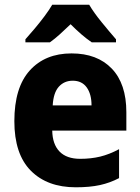

<svg xmlns="http://www.w3.org/2000/svg" viewBox="-20 -786 596 816"><path d="M284 -559Q393 -559 455 -494.5Q517 -430 517 -309V-231H202Q203 -173 233 -142Q263 -111 321 -111Q367 -111 406 -120.5Q445 -130 486 -152V-29Q448 -9 405 0.5Q362 10 302 10Q181 10 111 -60.5Q41 -131 41 -271Q41 -414 106.5 -486.5Q172 -559 284 -559ZM289 -443Q253 -443 230 -417.5Q207 -392 204 -338H369Q369 -386 348.5 -414.5Q328 -443 289 -443ZM359 -766Q379 -732 412.5 -691Q446 -650 473 -619V-606H370Q348 -621 326 -640Q304 -659 280 -683Q255 -659 234 -640Q213 -621 192 -606H88V-619Q105 -638 127 -664Q149 -690 169.5 -717.5Q190 -745 202 -766Z"/></svg>

Font: Noto Sans Hebrew SemiCondensed ExtraBold
Style: Regular
Weight: 800
Width: 4
Designer: Monotype Design Team
Foundry: Monotype Imaging Inc.
Version: Version 2.004; ttfautohint (v1.8.4.7-5d5b)